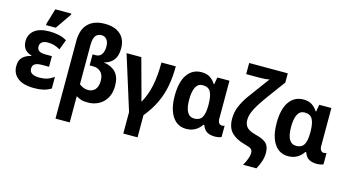

<svg xmlns="http://www.w3.org/2000/svg" viewBox="-102 -1192 3366 1849"><g transform="rotate(15 1581.0 -268.0)"><path d="M253 10Q142 10 87 -34Q32 -78 32 -151Q32 -212 65 -242Q98 -272 147 -282V-287Q100 -300 78 -330.5Q56 -361 56 -406Q56 -474 106.5 -515Q157 -556 257 -556Q301 -556 346.5 -547Q392 -538 430 -515L392 -414Q359 -433 329.5 -441Q300 -449 271 -449Q229 -449 209.5 -432.5Q190 -416 190 -389Q190 -332 271 -332H339V-226H271Q220 -226 198 -211Q176 -196 176 -165Q176 -132 202 -116.5Q228 -101 274 -101Q317 -101 349.5 -111Q382 -121 419 -146V-31Q384 -9 344.5 0.5Q305 10 253 10ZM207 -606V-619L254 -776H414V-766L304 -606Z M528 240V-534Q528 -649 587 -707Q646 -765 752 -765Q853 -765 908.5 -715.5Q964 -666 964 -574Q964 -500 930.5 -458.5Q897 -417 842 -405V-402Q917 -391 959 -345.5Q1001 -300 1001 -211Q1001 -142 973 -92.5Q945 -43 896.5 -16.5Q848 10 787 10Q743 10 720 2Q697 -6 670 -21V240ZM757 -107Q803 -107 829 -137Q855 -167 855 -224Q855 -283 824.5 -311.5Q794 -340 753 -340H713V-450H745Q782 -450 802 -478.5Q822 -507 822 -555Q822 -603 801.5 -627Q781 -651 750 -651Q710 -651 690 -622.5Q670 -594 670 -530V-140Q691 -125 712 -116Q733 -107 757 -107Z M1196 210V-4L1026 -546H1173L1257 -238Q1264 -214 1271.5 -184.5Q1279 -155 1284 -135H1288Q1333 -215 1353.5 -314Q1374 -413 1374 -546H1517Q1517 -441 1500 -350Q1483 -259 1444 -176Q1405 -93 1338 -11V210Z M1767 10Q1679 10 1629.5 -64.5Q1580 -139 1580 -271Q1580 -410 1631.5 -483Q1683 -556 1773 -556Q1826 -556 1859 -533.5Q1892 -511 1914 -476H1919L1931 -546H2052V-170Q2052 -138 2063.5 -124Q2075 -110 2091 -110Q2107 -110 2119 -115V-3Q2113 2 2092 6Q2071 10 2056 10Q2005 10 1974.5 -8.5Q1944 -27 1928 -72H1919Q1897 -36 1858.5 -13Q1820 10 1767 10ZM1818 -106Q1871 -106 1894 -143.5Q1917 -181 1917 -263V-272Q1917 -355 1895 -396.5Q1873 -438 1816 -438Q1769 -438 1746.5 -395Q1724 -352 1724 -270Q1724 -106 1818 -106Z M2388 202Q2409 166 2421.5 132Q2434 98 2434 75Q2434 46 2418 33Q2402 20 2350 7Q2263 -16 2217 -64Q2171 -112 2171 -200Q2171 -266 2195.5 -324Q2220 -382 2260.5 -439Q2301 -496 2348 -558L2422 -658Q2404 -653 2374 -651Q2344 -649 2322 -649H2191V-760H2576V-668L2450 -497Q2404 -434 2374 -386.5Q2344 -339 2329.5 -300.5Q2315 -262 2315 -225Q2315 -183 2338.5 -155Q2362 -127 2431 -109Q2508 -90 2539.5 -59Q2571 -28 2571 35Q2571 78 2557.5 119Q2544 160 2521 202Z M2783 10Q2695 10 2645.5 -64.5Q2596 -139 2596 -271Q2596 -410 2647.5 -483Q2699 -556 2789 -556Q2842 -556 2875 -533.5Q2908 -511 2930 -476H2935L2947 -546H3068V-170Q3068 -138 3079.5 -124Q3091 -110 3107 -110Q3123 -110 3135 -115V-3Q3129 2 3108 6Q3087 10 3072 10Q3021 10 2990.5 -8.5Q2960 -27 2944 -72H2935Q2913 -36 2874.5 -13Q2836 10 2783 10ZM2834 -106Q2887 -106 2910 -143.5Q2933 -181 2933 -263V-272Q2933 -355 2911 -396.5Q2889 -438 2832 -438Q2785 -438 2762.5 -395Q2740 -352 2740 -270Q2740 -106 2834 -106Z"/></g></svg>

Font: Noto Sans SemiCondensed
Style: Bold
Weight: 700
Width: 4
Designer: Monotype Design Team
Foundry: Monotype Imaging Inc.
Version: Version 2.013; ttfautohint (v1.8.4.7-5d5b)